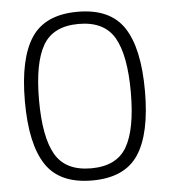

<svg xmlns="http://www.w3.org/2000/svg" viewBox="-50 -716 682 771"><g transform="rotate(-5 291.0 -330.0)"><path d="M477.5 -74Q422 10 291 10Q160 10 104.5 -74Q49 -158 49 -330Q49 -502 104.5 -586Q160 -670 291 -670Q422 -670 477.5 -586Q533 -502 533 -330Q533 -158 477.5 -74ZM147 -550Q106 -479 106 -330Q106 -181 147 -110Q188 -39 291 -39Q394 -39 435 -110Q476 -181 476 -330Q476 -479 435 -550Q394 -621 291 -621Q188 -621 147 -550Z"/></g></svg>

Font: Human Sans Light
Style: Regular
Weight: 300
Designer: Tim Radville
Foundry: Continuum
Version: Version 1.000;FEAKit 1.0